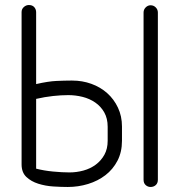

<svg xmlns="http://www.w3.org/2000/svg" viewBox="-20 -745 696 765"><path d="M466 -184Q466 -139 448 -104.5Q430 -70 400 -47Q370 -24 331 -12Q292 0 250 0Q224 0 192.5 -2Q161 -4 132.5 -13Q104 -22 85 -40Q66 -58 66 -90V-697Q66 -709 75 -717Q84 -725 95 -725Q109 -725 116.5 -716.5Q124 -708 124 -696V-410Q172 -421 205 -422.5Q238 -424 261 -424H268Q308 -424 344 -411Q380 -398 407 -374Q434 -350 450 -316Q466 -282 466 -241ZM409 -240Q409 -273 395.5 -297Q382 -321 359.5 -336.5Q337 -352 309 -359Q281 -366 252 -366Q224 -366 191.5 -362.5Q159 -359 124 -351V-73Q155 -65 191.5 -61.5Q228 -58 257 -58Q285 -58 312.5 -65.5Q340 -73 361.5 -89Q383 -105 396 -128.5Q409 -152 409 -184ZM552 -695Q552 -707 560.5 -715.5Q569 -724 580 -724Q592 -724 600.5 -715.5Q609 -707 609 -695V-29Q609 -15 600.5 -7.5Q592 0 580 0Q569 0 560.5 -7.5Q552 -15 552 -29Z"/></svg>

Font: VDS
Style: Thin
Weight: 100
Width: 0
Designer: artmaker
Foundry: artmaker
Version: Version 1.000 2012 initial release